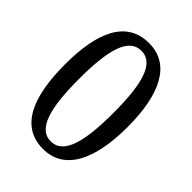

<svg xmlns="http://www.w3.org/2000/svg" viewBox="-212 -827 940 940"><g transform="rotate(45 258.0 -357.0)"><path d="M258 10C406 10 475 -133 475 -358C475 -585 407 -724 259 -724C103 -724 41 -583 41 -359C41 -131 104 10 258 10ZM258 -43C170 -43 140 -159 140 -358C140 -557 170 -671 259 -671C347 -671 377 -557 377 -358C377 -159 347 -43 258 -43Z"/></g></svg>

Font: Noto Serif Ethiopic SemiCondensed
Style: Regular
Weight: 400
Width: 4
Designer: Monotype Design Team
Foundry: Monotype Imaging Inc.
Version: Version 2.102